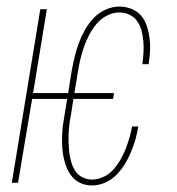

<svg xmlns="http://www.w3.org/2000/svg" viewBox="-20 -558 540 586"><path d="M261 8Q243 8 227.5 1.5Q212 -5 201.5 -17Q191 -29 184.5 -44Q178 -59 174.5 -75.5Q171 -92 170 -109Q169 -126 169.5 -143.5Q170 -161 172.5 -178.5Q175 -196 178 -213L185 -256H78L35 0H16L103 -530H123L81 -274H188L199 -343Q203 -364 208 -385Q213 -406 220.5 -426.5Q228 -447 239 -466.5Q250 -486 265.5 -502.5Q281 -519 302 -528.5Q323 -538 344 -538Q363 -538 381 -531Q399 -524 410.5 -510.5Q422 -497 428 -479Q434 -461 436.5 -442.5Q439 -424 438 -404Q437 -384 434 -365Q434 -364 434 -363.5Q434 -363 434 -362H414Q414 -362 414.5 -363Q415 -364 415 -365Q417 -381 418 -398Q419 -415 417.5 -432Q416 -449 412 -464.5Q408 -480 399 -493Q390 -506 375.5 -513Q361 -520 344 -520Q325 -520 306.5 -510.5Q288 -501 275 -485.5Q262 -470 252.5 -452Q243 -434 236.5 -415.5Q230 -397 225.5 -378Q221 -359 218 -340L207 -274H328L325 -256H204L197 -210Q194 -195 192 -180Q190 -165 189.5 -149.5Q189 -134 189.5 -119Q190 -104 192 -89Q194 -74 198.5 -60Q203 -46 211 -34.5Q219 -23 232.5 -16.5Q246 -10 261 -10Q278 -10 295.5 -18Q313 -26 325.5 -40Q338 -54 347.5 -70.5Q357 -87 363.5 -103.5Q370 -120 375 -137.5Q380 -155 383 -172H402Q399 -152 393.5 -133Q388 -114 380 -94.5Q372 -75 361 -57Q350 -39 335 -24Q320 -9 300.5 -0.5Q281 8 261 8Z"/></svg>

Font: Iosevka Curly Thin Oblique
Style: Regular
Weight: 100
Italic angle: -9°
Monospace: yes
Designer: Belleve Invis
Foundry: Belleve Invis
Version: Version 11.1.0; ttfautohint (v1.8.3)